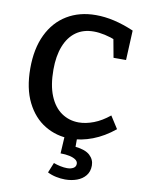

<svg xmlns="http://www.w3.org/2000/svg" viewBox="-102 -784 840 1102"><g transform="rotate(10 318.5 -233.0)"><path d="M344 11Q263 11 195.5 -29.5Q128 -70 88 -150Q48 -230 48 -347Q48 -462 87.5 -544Q127 -626 199 -669.5Q271 -713 367 -713Q419 -713 473.5 -700.5Q528 -688 589 -662L581 -489H508L486 -609L507 -588Q470 -603 435.5 -610.5Q401 -618 371 -618Q310 -618 267.5 -587.5Q225 -557 202.5 -499.5Q180 -442 180 -363Q180 -272 205 -211Q230 -150 274.5 -119.5Q319 -89 375 -89Q416 -89 462 -106.5Q508 -124 553 -161L599 -89Q538 -39 472.5 -14Q407 11 344 11ZM355 247Q330 247 303 241.5Q276 236 252 224L276 165Q294 172 315.5 176.5Q337 181 355 181Q377 181 391.5 172.5Q406 164 406 147Q406 133 392.5 123.5Q379 114 356 109Q333 104 304 104L310 0H382V52Q440 58 466.5 82.5Q493 107 493 142Q493 177 474 200.5Q455 224 423.5 235.5Q392 247 355 247Z"/></g></svg>

Font: Bitter Thin SemiBold
Style: Regular
Weight: 600
Version: Version 2.002